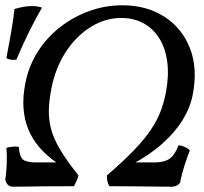

<svg xmlns="http://www.w3.org/2000/svg" viewBox="-25 -705 772 727"><path d="M25 2Q11 2 4 -6Q-3 -14 -5 -25Q-1 -49 0.5 -83Q2 -117 -1 -145Q9 -148 21 -149.5Q33 -151 46 -149Q49 -112 62 -101Q75 -90 112 -90H207L197 -84Q155 -112 126.5 -144.5Q98 -177 82.5 -214.5Q67 -252 64 -296Q61 -340 71 -390Q84 -456 118.5 -510Q153 -564 203.5 -603Q254 -642 314 -663.5Q374 -685 438 -685Q530 -685 597 -642Q664 -599 694 -523Q724 -447 705 -348Q696 -299 667 -251.5Q638 -204 589 -160.5Q540 -117 470 -80L460 -90H560Q597 -90 617 -104Q637 -118 651 -155Q663 -154 675 -148.5Q687 -143 694 -136Q684 -111 673 -76.5Q662 -42 657 -13Q645 2 625 2Q607 2 567.5 1.5Q528 1 480 0.5Q432 0 389 0Q384 -8 381.5 -19.5Q379 -31 380 -41Q443 -95 483.5 -137.5Q524 -180 547.5 -215.5Q571 -251 583.5 -284.5Q596 -318 603 -354Q615 -417 608.5 -469Q602 -521 579 -558.5Q556 -596 519 -616.5Q482 -637 434 -637Q374 -637 319.5 -603.5Q265 -570 225.5 -510.5Q186 -451 170 -372Q161 -327 160 -289.5Q159 -252 168.5 -216Q178 -180 203 -138Q228 -96 272 -41Q270 -31 265 -20Q260 -9 255 0Q188 0 143 0.5Q98 1 69.5 1.5Q41 2 25 2ZM37 -479Q14 -476 -1 -485Q10 -541 18 -588Q26 -635 30 -671Q47 -676 63.5 -679Q80 -682 95 -682Q106 -682 116 -680.5Q126 -679 134 -676Q111 -637 85.5 -585.5Q60 -534 37 -479Z"/></svg>

Font: Vollkorn
Style: Italic
Weight: 400
Italic angle: -11°
Designer: Friedrich Althausen
Foundry: Friedrich Althausen
Version: Version 5.001